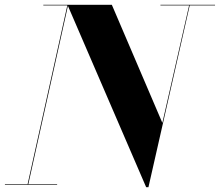

<svg xmlns="http://www.w3.org/2000/svg" viewBox="-58 -770 916 800"><path d="M-37.5 -2.5V0H180V-2.5H60L225 -745.5L551 10H560.5L732.5 -747.5H838V-750H610.5V-747.5H730L618.5 -258L408 -750H122.5V-747.5H222.5L57 -2.5Z"/></svg>

Font: Bodoni* 72pt
Style: Bold Italic
Weight: 700
Italic angle: -13°
Version: Version 2.3